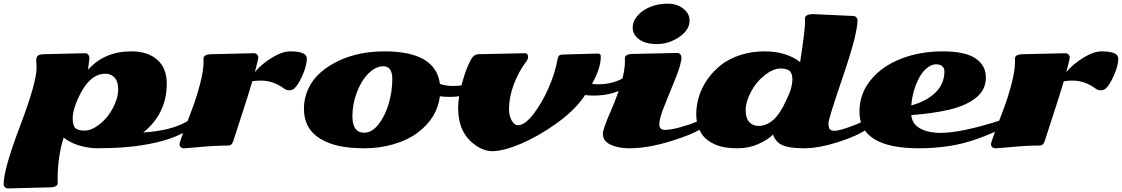

<svg xmlns="http://www.w3.org/2000/svg" viewBox="-72 -803 6223 1065"><path d="M176.8 -502.4 398.4 -507.8Q411.1 -507.8 417.5 -500.2Q423.8 -492.7 423.8 -483.2Q423.8 -473.6 420.4 -450.4Q417 -427.2 417 -416.5Q506.8 -518.1 656.7 -518.1Q748 -518.1 800.5 -471.4Q853 -424.8 853 -339.4Q853 -173.3 722.7 -67.9Q874 -78.6 955.1 -124Q981.9 -139.2 994.6 -139.2Q1011.2 -139.2 1011.2 -121.1Q1011.2 -108.4 993.2 -95.2Q910.2 -37.1 779.5 -9.3Q648.9 18.6 498.5 18.6Q480 19.5 470.7 19.5Q418.9 19.5 367.2 3.9Q315.4 -11.7 281.2 -40Q247.6 63 247.6 197.8L248 211.9Q248 236.3 200.7 236.3L-26.4 242.2Q-38.1 242.2 -44.9 235.1Q-51.8 228 -51.8 219.2Q-51.8 135.7 39.6 -104.7Q130.9 -345.2 130.9 -426.8L128.9 -467.3Q128.9 -485.4 137.9 -493.9Q147 -502.4 176.8 -502.4ZM512.7 -394Q420.9 -394 359.4 -253.4Q331.1 -189 331.1 -148.9Q331.1 -108.9 344.5 -93.8Q357.9 -78.6 397.2 -78.6Q436.5 -78.6 482.2 -115Q527.8 -151.4 555.7 -206.5Q583.5 -261.7 583.5 -305.9Q583.5 -350.1 564 -372.1Q544.4 -394 512.7 -394Z M1104 -502.4 1335.4 -507.8Q1348.1 -507.8 1354.5 -500.2Q1360.8 -492.7 1360.8 -486.3Q1360.8 -480 1357.4 -465.3Q1354 -450.7 1348.6 -429.9Q1343.3 -409.2 1341.8 -403.3Q1379.9 -448.7 1437 -483.4Q1494.1 -518.1 1537.6 -518.1Q1629.9 -518.1 1629.9 -478.3Q1629.9 -438.5 1605 -383.1Q1580.1 -327.6 1558.1 -310.1Q1547.4 -302.2 1532 -302.2Q1516.6 -302.2 1503.4 -312Q1444.3 -356 1374.5 -356Q1347.7 -356 1327.6 -352.1Q1308.6 -286.6 1267.1 -159.9Q1225.6 -33.2 1221.2 -18.6Q1213.9 4.4 1193.8 4.4Q1123 4.4 1042 12Q960.9 19.5 949 19.5Q937 19.5 930.4 12.9Q923.8 6.3 923.8 -2.7Q923.8 -11.7 944.6 -68.1Q965.3 -124.5 990.5 -189.5Q1015.6 -254.4 1036.4 -332Q1057.1 -409.7 1057.1 -459.5L1056.6 -478Q1056.6 -502.4 1104 -502.4Z M1705.6 -32.7Q1613.8 -87.9 1613.8 -200.2Q1613.8 -258.8 1637.9 -310.3Q1662.1 -361.8 1704.3 -399.4Q1746.6 -437 1802.7 -463.9Q1915 -518.1 2060.1 -518.1Q2345.2 -518.1 2368.2 -337.4Q2402.3 -326.2 2438.7 -326.2Q2475.1 -326.2 2499.5 -331.5Q2523.9 -336.9 2545.7 -347.7Q2567.4 -358.4 2576.7 -358.4Q2595.2 -358.4 2595.2 -340.3Q2595.2 -322.3 2566.4 -302.7Q2512.2 -265.6 2422.9 -265.6Q2389.2 -265.6 2368.2 -269Q2352.5 -146 2241.2 -64.5Q2188 -25.4 2110.6 -2.9Q2033.2 19.5 1950.4 19.5Q1867.7 19.5 1808.6 6.6Q1749.5 -6.3 1705.6 -32.7ZM1882.8 -157.2Q1882.8 -66.9 1948.7 -66.9Q1990.7 -66.9 2027.1 -112.8Q2063.5 -158.7 2083.7 -226.6Q2104 -294.4 2104 -365Q2104 -435.5 2054.7 -435.5Q2011.7 -435.5 1971.4 -395Q1931.2 -354.5 1907 -289.8Q1882.8 -225.1 1882.8 -157.2Z M2582.5 -502.4 2840.8 -507.8Q2856.9 -507.8 2856.9 -486.3Q2856.9 -474.6 2848.1 -462.9Q2804.7 -406.7 2778.1 -335.4Q2751.5 -264.2 2751.5 -196.3Q2751.5 -161.1 2766.1 -134.8Q2780.8 -108.4 2801.8 -108.4Q2839.4 -108.4 2887.5 -170.9Q2935.5 -233.4 2971.9 -317.4Q3008.3 -401.4 3019 -467.8Q3022 -485.8 3027.8 -493.2Q3033.7 -500.5 3051.8 -500.5L3242.7 -505.9Q3260.3 -505.9 3260.3 -492.2V-485.4Q3260.3 -425.8 3211.9 -337.9Q3226.6 -335.4 3247.1 -335.4Q3323.7 -335.4 3386.7 -370.6Q3400.4 -378.4 3409.7 -378.4Q3429.2 -378.4 3429.2 -360.6Q3429.2 -342.8 3408.2 -326.7Q3337.9 -272.9 3218.8 -272.9Q3190.9 -272.9 3173.3 -275.9Q3169.9 -270 3162.1 -259.3Q3110.4 -187 3012.9 -117.2Q2915.5 -47.4 2817.9 -5.9Q2720.2 35.6 2658.2 35.6Q2612.8 35.6 2564.9 2Q2469.2 -64.9 2469.2 -203.1Q2469.2 -262.2 2491.5 -343.8Q2513.7 -425.3 2541.5 -474.6Q2557.1 -502 2582.5 -502.4Z M3752.9 -688.5Q3752.9 -636.2 3695.1 -597.4Q3637.2 -558.6 3573 -558.6Q3508.8 -558.6 3473.1 -584.7Q3437.5 -610.8 3437.5 -648.4Q3437.5 -686 3464.8 -716.8Q3492.2 -747.6 3535.9 -765.1Q3579.6 -782.7 3630.9 -782.7Q3682.1 -782.7 3717.5 -755.6Q3752.9 -728.5 3752.9 -688.5ZM3615.7 -82.5Q3648.9 -82.5 3705.8 -98.4Q3762.7 -114.3 3788.6 -126.7Q3814.5 -139.2 3824.7 -139.2Q3845.2 -139.2 3845.2 -118.7Q3845.2 -109.4 3830.1 -97.7Q3780.3 -60.5 3650.9 -20.5Q3521.5 19.5 3419.9 19.5Q3356.9 19.5 3314.5 -0.5Q3272 -20.5 3272 -61.5Q3272 -86.4 3314.5 -183.6Q3394.5 -367.7 3394.5 -460.9L3394 -479.5Q3394 -503.9 3441.4 -503.9L3682.6 -509.3Q3695.3 -509.3 3701.7 -501.7Q3708 -494.1 3708 -484.9Q3708 -451.2 3677.2 -373.8Q3646.5 -296.4 3615.7 -221.7Q3585 -147 3585 -114.7Q3585 -82.5 3615.7 -82.5Z M4739.7 -139.2Q4761.7 -139.2 4761.7 -119.1Q4761.7 -105 4741.2 -89.8Q4686.5 -49.8 4577.9 -15.1Q4469.2 19.5 4388.2 19.5Q4307.1 19.5 4268.8 2.7Q4230.5 -14.2 4215.8 -56.6Q4187.5 -27.8 4134.3 -4.2Q4081.1 19.5 4021.7 19.5Q3962.4 19.5 3924.8 9Q3887.2 -1.5 3856.4 -22.9Q3825.7 -44.4 3807.9 -81.8Q3790 -119.1 3790 -168.9Q3790 -218.8 3805.2 -268.1Q3820.3 -317.4 3851.8 -362.5Q3883.3 -407.7 3927.2 -442.4Q3971.2 -477.1 4033.9 -497.6Q4096.7 -518.1 4168.9 -518.1Q4287.6 -518.1 4366.2 -459Q4393.6 -632.8 4393.6 -686L4393.1 -700.2Q4393.1 -724.6 4440.4 -724.6L4659.2 -714.4Q4670.9 -714.4 4677.7 -707.3Q4684.6 -700.2 4684.6 -691.4Q4684.6 -615.2 4604 -379.2Q4523.4 -143.1 4523.4 -120.1Q4523.4 -97.2 4530 -87.4Q4536.6 -77.6 4557.6 -77.6Q4578.6 -77.6 4629.9 -95.2Q4681.2 -112.8 4707 -126Q4732.9 -139.2 4739.7 -139.2ZM4134.8 -104.5Q4226.6 -104.5 4288.1 -245.1Q4323.2 -312.5 4323.2 -364.3Q4323.2 -392.6 4309.8 -407.7Q4296.4 -422.9 4256.6 -422.9Q4216.8 -422.9 4169.4 -385.7Q4122.1 -348.6 4093 -292.7Q4064 -236.8 4064 -192.6Q4064 -148.4 4083.5 -126.5Q4103 -104.5 4134.8 -104.5Z M5495.1 -139.2Q5512.2 -139.2 5512.2 -123.3Q5512.2 -107.4 5489 -94Q5465.8 -80.6 5431.6 -65.2Q5397.5 -49.8 5337.4 -28.8Q5199.2 19.5 5025.4 19.5Q4695.3 19.5 4695.3 -183.6Q4695.3 -282.7 4758.1 -359.6Q4820.8 -436.5 4926.3 -477.3Q5031.7 -518.1 5156.2 -518.1Q5280.8 -518.1 5338.6 -479.5Q5396.5 -440.9 5396.5 -373.5Q5396.5 -304.2 5341.1 -260.3Q5285.6 -216.3 5193.8 -194.8Q5101.6 -173.3 4982.4 -164.6Q4990.2 -88.9 5090.8 -70.3Q5116.7 -65.9 5145.5 -65.9Q5259.8 -65.9 5475.1 -134.8Q5488.3 -139.2 5495.1 -139.2ZM4982.9 -218.3Q5067.9 -241.7 5117.2 -290Q5166.5 -338.4 5166.5 -406.7Q5166.5 -424.8 5154.8 -435.5Q5143.1 -446.3 5119.4 -446.3Q5095.7 -446.3 5070.1 -425.8Q5044.4 -405.3 5026.9 -372.1Q4989.7 -303.2 4982.9 -218.3Z M5605 -502.4 5836.4 -507.8Q5849.1 -507.8 5855.5 -500.2Q5861.8 -492.7 5861.8 -486.3Q5861.8 -480 5858.4 -465.3Q5855 -450.7 5849.6 -429.9Q5844.2 -409.2 5842.8 -403.3Q5880.9 -448.7 5938 -483.4Q5995.1 -518.1 6038.6 -518.1Q6130.9 -518.1 6130.9 -478.3Q6130.9 -438.5 6106 -383.1Q6081.1 -327.6 6059.1 -310.1Q6048.3 -302.2 6033 -302.2Q6017.6 -302.2 6004.4 -312Q5945.3 -356 5875.5 -356Q5848.6 -356 5828.6 -352.1Q5809.6 -286.6 5768.1 -159.9Q5726.6 -33.2 5722.2 -18.6Q5714.8 4.4 5694.8 4.4Q5624 4.4 5543 12Q5461.9 19.5 5450 19.5Q5438 19.5 5431.4 12.9Q5424.8 6.3 5424.8 -2.7Q5424.8 -11.7 5445.6 -68.1Q5466.3 -124.5 5491.5 -189.5Q5516.6 -254.4 5537.4 -332Q5558.1 -409.7 5558.1 -459.5L5557.6 -478Q5557.6 -502.4 5605 -502.4Z"/></svg>

Font: Sonsie One
Style: Regular
Weight: 400
Designer: Riccardo De Franceschi
Foundry: Sorkin Type Co
Version: Version 1.003